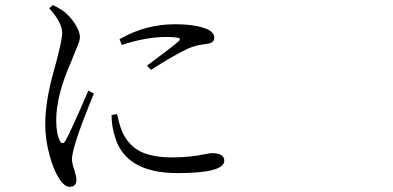

<svg xmlns="http://www.w3.org/2000/svg" viewBox="-20 -721 1540 752"><path d="M252.9 10.7Q231.4 10.7 210 -24.4Q189.5 -56.6 174.8 -110.4Q157.2 -172.9 157.2 -234.4Q157.2 -326.2 192.4 -449.2Q198.2 -471.7 201.2 -481.4Q204.1 -492.2 209 -512.7Q222.7 -567.4 223.6 -589.8Q224.6 -631.8 172.9 -688.5L187.5 -701.2Q211.9 -689.5 234.4 -672.9Q253.9 -656.2 270.5 -632.8Q293 -599.6 293 -574.2Q293 -560.5 278.3 -528.3Q266.6 -500 258.8 -479.5Q200.2 -347.7 200.2 -250Q200.2 -196.3 214.8 -168.9Q223.6 -152.3 235.4 -168Q256.8 -205.1 326.2 -366.2L347.7 -354.5Q293.9 -223.6 276.4 -165Q261.7 -116.2 261.7 -96.7Q261.7 -83 271.5 -53.7Q279.3 -28.3 279.3 -17.6Q279.3 10.7 252.9 10.7ZM675.8 -43Q469.7 -43 429.7 -187.5Q417 -226.6 417 -270.5L438.5 -274.4Q450.2 -218.8 464.8 -192.4Q489.3 -148.4 529.3 -127.9Q576.2 -104.5 655.3 -104.5Q722.7 -104.5 783.2 -117.2Q802.7 -121.1 809.6 -121.1Q858.4 -121.1 858.4 -91.8Q858.4 -43 675.8 -43ZM571.3 -447.3 555.7 -463.9Q660.2 -541 679.7 -559.6Q688.5 -568.4 681.6 -571.3Q670.9 -576.2 629.9 -576.2Q551.8 -576.2 457 -544.9L448.2 -567.4Q548.8 -626 665 -626Q747.1 -626 792 -606.4Q819.3 -593.8 819.3 -573.7Q819.3 -553.7 793.9 -549.8Q792 -549.8 787.1 -548.8Q747.1 -543.9 719.7 -532.2Q660.2 -504.9 571.3 -447.3Z"/></svg>

Font: Bpmf GenRyu Min R
Style: R
Weight: 400
Foundry: But Ko
Version: Version 1.320